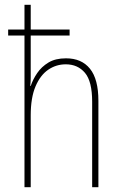

<svg xmlns="http://www.w3.org/2000/svg" viewBox="-20 -780 503 800"><path d="M108 -760V-657H270V-632H108V-493Q108 -470 108 -455Q108 -440 106 -422H108Q117 -449 135 -475.5Q153 -502 182 -519.5Q211 -537 255 -537Q320 -537 355 -493.5Q390 -450 390 -360V0H364V-356Q364 -441 334 -476.5Q304 -512 254 -512Q214 -512 181 -489.5Q148 -467 128 -420Q108 -373 108 -299V0H82V-632H14V-657H82V-760Z"/></svg>

Font: Noto Sans Myanmar Condensed Thin
Style: Regular
Weight: 100
Width: 3
Designer: Monotype Design Team
Foundry: Monotype Imaging Inc.
Version: Version 2.107; ttfautohint (v1.8.4.7-5d5b)